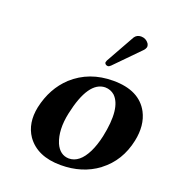

<svg xmlns="http://www.w3.org/2000/svg" viewBox="-127 -784 820 895"><g transform="rotate(20 283.0 -336.0)"><path d="M420.9 -682.1Q445.3 -682.1 459.5 -662.6Q465.3 -652.8 463.9 -644Q460.9 -634.8 455.6 -628.9L335.9 -506.8Q328.1 -499.5 323.2 -499Q310.1 -499 306.2 -509.3Q305.7 -511.7 306.2 -513.2Q307.6 -519 309.1 -522L389.2 -665Q399.9 -681.6 420.9 -682.1ZM345.2 -401.9Q262.2 -400.4 225.6 -229Q207 -142.1 231.9 -81.5Q253.4 -33.2 297.9 -32.2Q351.1 -32.2 386.2 -103.5Q402.8 -137.7 413.1 -184.1Q444.8 -334 392.1 -384.3Q372.6 -401.4 345.2 -401.9ZM81.1 -207Q103 -307.1 170.4 -370.1Q251.5 -443.8 370.6 -443.8Q500 -443.8 546.4 -356Q577.1 -296.9 560.1 -215.8Q537.6 -109.4 458 -48.8Q456.5 -47.9 456.1 -46.9Q379.4 9.8 272.9 9.8Q156.7 9.8 104 -64.5Q64 -123.5 81.1 -207Z"/></g></svg>

Font: Linux Libertine Slanted O
Style: Bold Slanted
Weight: 700
Designer: Philipp H. Poll
Foundry: Philipp H. Poll
Version: Version 5.0.0